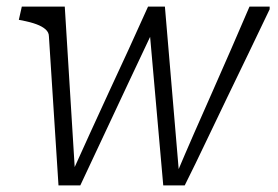

<svg xmlns="http://www.w3.org/2000/svg" viewBox="-20 -557 840 581"><path d="M223 4H157L128 -447Q128 -459 118 -468Q108 -477 90.5 -483.5Q73 -490 48 -495L37 -497L46 -537H176L208 -19L194 -25Q223 -89 252 -153Q281 -217 310.5 -280.5Q340 -344 369.5 -408Q399 -472 428 -537H479L523 -18L512 -25Q539 -89 567 -153Q595 -217 623.5 -281Q652 -345 679.5 -408.5Q707 -472 735 -537H796V-529Q764 -462 732 -395.5Q700 -329 667.5 -262Q635 -195 603.5 -128.5Q572 -62 539 4H474L432 -471L451 -481Q413 -401 375 -320Q337 -239 299 -158Q261 -77 223 4Z"/></svg>

Font: Roboto Serif 20pt ExtraLight
Style: Italic
Weight: 250
Italic angle: -10°
Version: Version 1.007